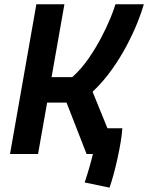

<svg xmlns="http://www.w3.org/2000/svg" viewBox="-20 -713 686 889"><path d="M487.3 155.8 372.1 131.8Q396.5 58.1 410.2 0H380.9L288.1 -237.8H198.2L156.2 0H26.4L148.4 -693.4H278.3L218.8 -356H314.9Q355.5 -392.6 389.2 -440.9Q422.9 -489.3 448.7 -538.8Q474.6 -588.4 491.5 -629.6Q508.3 -670.9 514.6 -693.4H646Q636.2 -658.2 616.5 -608.6Q596.7 -559.1 567.1 -502.9Q537.6 -446.8 498 -391.1Q458.5 -335.4 408.7 -288.1L477.5 -119.1H546.4Q544.9 -92.3 538.8 -55.4Q532.7 -18.6 523.9 21.2Q515.1 61 505.4 96.4Q495.6 131.8 487.3 155.8Z"/></svg>

Font: Cascadia Mono
Style: Bold Italic
Weight: 700
Italic angle: -10°
Monospace: yes
Designer: Aaron Bell
Foundry: Saja Typeworks
Version: Version 2404.023; ttfautohint (v1.8.4)